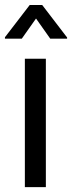

<svg xmlns="http://www.w3.org/2000/svg" viewBox="-31 -770 296 790"><path d="M245.1 -615.7V-610.8H175.8L117.2 -693.8L58.6 -610.8H-10.7V-616.7L91.3 -749.5H142.6ZM157.7 0H71.3V-528.3H157.7Z"/></svg>

Font: TypoPRO Roboto
Style: Regular
Weight: 400
Designer: Google
Version: Version 2.136; 2016